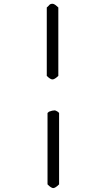

<svg xmlns="http://www.w3.org/2000/svg" viewBox="-20 -862 540 1006"><path d="M258.8 123.5Q270 123.5 289.6 104V-270.5Q282.7 -277.8 272.5 -282.2Q269.5 -283.7 266.6 -283.7Q254.4 -283.7 236.8 -276.9L229 -270V104Q239.3 114.7 246.8 119.1Q254.4 123.5 258.8 123.5ZM285.6 -464.4V-822.8Q271 -837.4 260.3 -841.3Q257.3 -842.3 255.1 -842.3Q252.9 -842.3 251 -842Q249 -841.8 247.1 -841.1Q245.1 -840.3 243.2 -839.8Q238.8 -837.4 234.9 -832L225.1 -822.8V-464.4Q243.7 -445.8 254.9 -445.8Q266.1 -445.8 285.6 -464.4Z"/></svg>

Font: NaikaiFont
Style: Light
Weight: 300
Version: Version 1.89